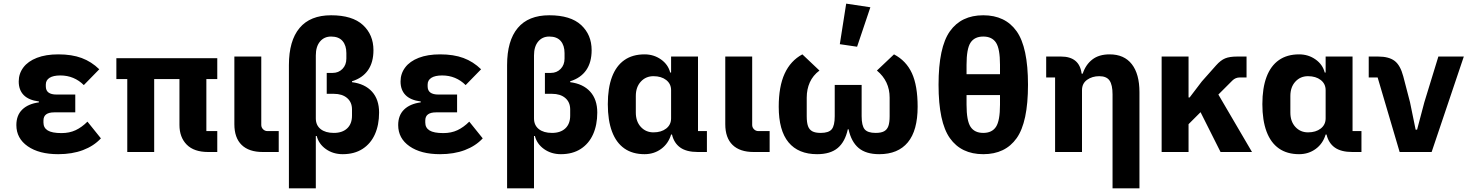

<svg xmlns="http://www.w3.org/2000/svg" viewBox="-20 -836 8140 1056"><path d="M535 -75Q496 -33 436.5 -10.5Q377 12 300 12Q195 12 132.5 -31.5Q70 -75 70 -148Q70 -202 102.5 -233.5Q135 -265 194 -273V-278Q138 -285 110.5 -313Q83 -341 83 -388Q83 -431 108.5 -465Q134 -499 183 -518Q232 -537 301 -537Q375 -537 429 -517Q483 -497 526 -455L441 -368Q415 -394 382.5 -407.5Q350 -421 312 -421Q273 -421 252.5 -408Q232 -395 232 -371V-361Q232 -338 247 -327Q262 -316 291 -316H394V-218H278Q249 -218 234 -207Q219 -196 219 -173V-162Q219 -133 242.5 -118.5Q266 -104 318 -104Q362 -104 396 -120Q430 -136 461 -167Z M680 -401H620V-516H1175V-401H1115V-115H1175V0H1125Q1047 0 1007 -40.5Q967 -81 967 -149V-401H828V0H680Z M1513 0H1425Q1349 0 1309 -39Q1269 -78 1269 -153V-525H1417V-149Q1417 -135 1427 -125Q1437 -115 1451 -115H1513Z M1569 -478Q1569 -612 1627.5 -682Q1686 -752 1801 -752Q1918 -752 1976 -698.5Q2034 -645 2034 -560Q2034 -493 2004 -450Q1974 -407 1916 -389V-384Q1987 -375 2026 -332Q2065 -289 2065 -217Q2065 -149 2042 -97.5Q2019 -46 1974 -17Q1929 12 1865 12Q1812 12 1772.5 -16Q1733 -44 1722 -88H1717V200H1569ZM1777 -435H1810Q1842 -435 1863.5 -457Q1885 -479 1885 -514V-544Q1885 -586 1864 -610.5Q1843 -635 1801 -635Q1763 -635 1740 -607.5Q1717 -580 1717 -531V-185Q1717 -147 1743.5 -126Q1770 -105 1816 -105Q1863 -105 1889.5 -130Q1916 -155 1916 -200V-234Q1916 -274 1889 -297Q1862 -320 1816 -320H1777Z M2635 -75Q2596 -33 2536.5 -10.5Q2477 12 2400 12Q2295 12 2232.5 -31.5Q2170 -75 2170 -148Q2170 -202 2202.5 -233.5Q2235 -265 2294 -273V-278Q2238 -285 2210.5 -313Q2183 -341 2183 -388Q2183 -431 2208.5 -465Q2234 -499 2283 -518Q2332 -537 2401 -537Q2475 -537 2529 -517Q2583 -497 2626 -455L2541 -368Q2515 -394 2482.5 -407.5Q2450 -421 2412 -421Q2373 -421 2352.5 -408Q2332 -395 2332 -371V-361Q2332 -338 2347 -327Q2362 -316 2391 -316H2494V-218H2378Q2349 -218 2334 -207Q2319 -196 2319 -173V-162Q2319 -133 2342.5 -118.5Q2366 -104 2418 -104Q2462 -104 2496 -120Q2530 -136 2561 -167Z M2769 -478Q2769 -612 2827.5 -682Q2886 -752 3001 -752Q3118 -752 3176 -698.5Q3234 -645 3234 -560Q3234 -493 3204 -450Q3174 -407 3116 -389V-384Q3187 -375 3226 -332Q3265 -289 3265 -217Q3265 -149 3242 -97.5Q3219 -46 3174 -17Q3129 12 3065 12Q3012 12 2972.5 -16Q2933 -44 2922 -88H2917V200H2769ZM2977 -435H3010Q3042 -435 3063.5 -457Q3085 -479 3085 -514V-544Q3085 -586 3064 -610.5Q3043 -635 3001 -635Q2963 -635 2940 -607.5Q2917 -580 2917 -531V-185Q2917 -147 2943.5 -126Q2970 -105 3016 -105Q3063 -105 3089.5 -130Q3116 -155 3116 -200V-234Q3116 -274 3089 -297Q3062 -320 3016 -320H2977Z M3868 0H3818Q3756 0 3721.5 -24.5Q3687 -49 3676 -96H3671Q3656 -46 3616.5 -17Q3577 12 3525 12Q3459 12 3414 -19.5Q3369 -51 3346 -112.5Q3323 -174 3323 -263Q3323 -352 3346 -413Q3369 -474 3414 -505.5Q3459 -537 3525 -537Q3576 -537 3615.5 -509Q3655 -481 3666 -437H3671V-525H3819V-115H3868ZM3671 -185V-340Q3671 -375 3644 -396Q3617 -417 3574 -417Q3532 -417 3504.5 -387Q3477 -357 3477 -308V-217Q3477 -168 3504.5 -138Q3532 -108 3574 -108Q3617 -108 3644 -129Q3671 -150 3671 -185Z M4213 0H4125Q4049 0 4009 -39Q3969 -78 3969 -153V-525H4117V-149Q4117 -135 4127 -125Q4137 -115 4151 -115H4213Z M4719 -197Q4719 -145 4735.5 -125Q4752 -105 4796 -105Q4826 -105 4842.5 -114Q4859 -123 4866 -142.5Q4873 -162 4873 -197V-299Q4873 -390 4803 -448L4897 -537Q4964 -502 4995.5 -433.5Q5027 -365 5027 -249Q5027 -118 4973 -53Q4919 12 4816 12Q4743 12 4702.5 -22Q4662 -56 4647 -125H4643Q4628 -56 4587.5 -22Q4547 12 4474 12Q4371 12 4317 -53Q4263 -118 4263 -249Q4263 -360 4295.5 -431Q4328 -502 4393 -537L4487 -448Q4451 -421 4434 -383Q4417 -345 4417 -299V-197Q4417 -162 4424 -142.5Q4431 -123 4447.5 -114Q4464 -105 4494 -105Q4538 -105 4554.5 -125Q4571 -145 4571 -197V-369H4719ZM4599 -593 4634 -816 4767 -796 4694 -579Z M5634 -370Q5634 -164 5571.5 -76Q5509 12 5388 12Q5267 12 5204.5 -76Q5142 -164 5142 -370Q5142 -576 5204.5 -664Q5267 -752 5388 -752Q5509 -752 5571.5 -664Q5634 -576 5634 -370ZM5296 -428H5480V-480Q5480 -568 5458 -601.5Q5436 -635 5388 -635Q5340 -635 5318 -601.5Q5296 -568 5296 -480ZM5480 -260V-313H5296V-260Q5296 -172 5318 -138.5Q5340 -105 5388 -105Q5436 -105 5458 -138.5Q5480 -172 5480 -260Z M5783 0V-410H5734V-525H5816Q5866 -525 5894.5 -501.5Q5923 -478 5929 -431H5935Q5951 -480 5987.5 -508.5Q6024 -537 6083 -537Q6163 -537 6205 -483Q6247 -429 6247 -329V200H6099V-317Q6099 -369 6082.5 -393Q6066 -417 6026 -417Q5987 -417 5959 -397Q5931 -377 5931 -340V0Z M6583 -219 6517 -153V0H6369V-525H6517V-300H6523L6590 -388L6669 -477Q6694 -505 6718.5 -515Q6743 -525 6784 -525H6836V-410H6799Q6775 -410 6758 -393L6681 -316L6866 0H6693Z M7468 0H7418Q7356 0 7321.5 -24.5Q7287 -49 7276 -96H7271Q7256 -46 7216.5 -17Q7177 12 7125 12Q7059 12 7014 -19.5Q6969 -51 6946 -112.5Q6923 -174 6923 -263Q6923 -352 6946 -413Q6969 -474 7014 -505.5Q7059 -537 7125 -537Q7176 -537 7215.5 -509Q7255 -481 7266 -437H7271V-525H7419V-115H7468ZM7271 -185V-340Q7271 -375 7244 -396Q7217 -417 7174 -417Q7132 -417 7104.5 -387Q7077 -357 7077 -308V-217Q7077 -168 7104.5 -138Q7132 -108 7174 -108Q7217 -108 7244 -129Q7271 -150 7271 -185Z M7678 0 7557 -410H7508V-525H7560Q7619 -525 7650.5 -501Q7682 -477 7698 -416L7735 -274L7766 -123H7774L7814 -274L7891 -525H8031L7854 0Z"/></svg>

Font: iA Writer Duo V
Style: Regular
Weight: 400
Designer: Mike Abbink, Paul van der Laan, Pieter van Rosmalen, Oliver Reichenstein
Foundry: Information Architects Inc.
Version: Version 2.000